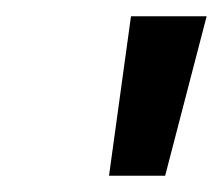

<svg xmlns="http://www.w3.org/2000/svg" viewBox="-20 -720 274 236"><path d="M141 -700H234L183 -504H114Z"/></svg>

Font: Albert Sans Medium
Style: Italic
Weight: 500
Italic angle: -11.25°
Designer: Andreas Rasmussen
Foundry: a.Foundry
Version: Version 1.025